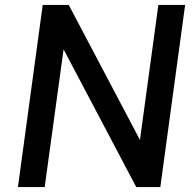

<svg xmlns="http://www.w3.org/2000/svg" viewBox="-20 -762 796 782"><path d="M550 -192 260 -742H154L53 0H162L239 -561L535 0H633L734 -742H625Z"/></svg>

Font: Cheyenne Sans Medium
Style: Italic
Weight: 500
Italic angle: -8.13011°
Designer: The Public Sans project authors (U.S. Web Design System), Libre Franklin designed by Pablo Impallari and Rodrigo Fuenzal
Foundry: The Cheyenne Sans Project Authors
Version: Version 2.007